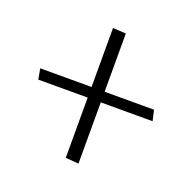

<svg xmlns="http://www.w3.org/2000/svg" viewBox="-100 -634 732 731"><g transform="rotate(20 265.5 -269.0)"><path d="M491 -295H291V-531L238 -534V-295H30L38 -252H238V-8L291 -4V-252H501Z"/></g></svg>

Font: Catamaran Thin ExtraLight
Style: Regular
Weight: 250
Version: Version 2.000